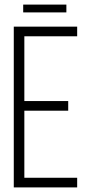

<svg xmlns="http://www.w3.org/2000/svg" viewBox="-20 -816 391 836"><path d="M81 -796H269V-762H81ZM86 -376H277V-334H86V-42H316V0H40V-700H316V-658H86Z"/></svg>

Font: Bebas Neue Book
Style: Regular
Weight: 400
Designer: Ryoichi Tsunekawa
Foundry: Ryoichi Tsunekawa
Version: Version 001.003